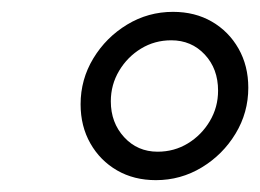

<svg xmlns="http://www.w3.org/2000/svg" viewBox="-20 -727 439 324"><path d="M243 -423Q206 -423 177.5 -439.5Q149 -456 132.5 -485Q116 -514 116 -551Q116 -593 137.5 -628.5Q159 -664 194.5 -685.5Q230 -707 272 -707Q309 -707 337.5 -690.5Q366 -674 382.5 -645Q399 -616 399 -579Q399 -537 377.5 -501.5Q356 -466 320.5 -444.5Q285 -423 243 -423ZM246 -471Q274 -471 297 -485Q320 -499 334 -522.5Q348 -546 348 -574Q348 -611 325.5 -635Q303 -659 269 -659Q241 -659 218 -645Q195 -631 181 -607.5Q167 -584 167 -556Q167 -520 189.5 -495.5Q212 -471 246 -471Z"/></svg>

Font: Red Hat Display VF
Style: Italic
Weight: 300
Italic angle: -12°
Designer: Pentagram, MCKL
Foundry: Pentagram, MCKL
Version: Version 1.023